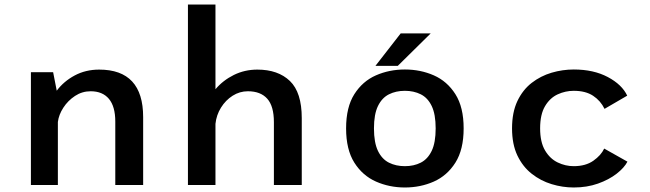

<svg xmlns="http://www.w3.org/2000/svg" viewBox="-20 -820 2880 851"><path d="M117 0V-500H215.5L231.5 -418Q262.5 -459.5 311 -485.5Q359.5 -511.5 419.5 -511.5Q614.5 -511.5 614.5 -301V0H491V-281Q491 -348 462.8 -381.8Q434.5 -415.5 382 -415.5Q344 -415.5 312.5 -394.8Q281 -374 260.8 -342.8Q240.5 -311.5 236.5 -279.5V0Z M813 0V-800H935V-424.5Q968.5 -464 1016.5 -487.8Q1064.5 -511.5 1120.5 -511.5Q1212.5 -511.5 1265 -461Q1317.5 -410.5 1317.5 -296.5V0H1194V-278.5Q1194 -349.5 1164.5 -382.5Q1135 -415.5 1078.5 -415.5Q1042.5 -415.5 1011.2 -395.8Q980 -376 959.5 -343Q939 -310 935 -271V0Z M1774.5 11Q1706 11 1646.5 -15.2Q1587 -41.5 1550.5 -99.2Q1514 -157 1514 -251Q1514 -345 1550.5 -402.5Q1587 -460 1646.2 -486Q1705.5 -512 1774.5 -512Q1843.5 -512 1902.8 -486Q1962 -460 1998.5 -402.5Q2035 -345 2035 -251Q2035 -157 1998.5 -99.2Q1962 -41.5 1902.8 -15.2Q1843.5 11 1774.5 11ZM1774.5 -83.5Q1814.5 -83.5 1845.2 -99.2Q1876 -115 1893.5 -151.5Q1911 -188 1911 -251Q1911 -313.5 1893.5 -350Q1876 -386.5 1845 -402Q1814 -417.5 1774.5 -417.5Q1735 -417.5 1704 -402Q1673 -386.5 1655.2 -350Q1637.5 -313.5 1637.5 -251Q1637.5 -188 1655.2 -151.2Q1673 -114.5 1704 -99Q1735 -83.5 1774.5 -83.5ZM1644 -528 1756 -672H1889L1743 -528Z M2761 -103.5Q2747 -76.5 2713 -50Q2679 -23.5 2630.2 -6.2Q2581.5 11 2523 11Q2473.5 11 2425 -3.8Q2376.5 -18.5 2336.8 -49.8Q2297 -81 2273.2 -130.8Q2249.5 -180.5 2249.5 -251Q2249.5 -322 2273.2 -372Q2297 -422 2336.8 -452.8Q2376.5 -483.5 2425 -497.8Q2473.5 -512 2523 -512Q2611 -512 2674 -478.5Q2737 -445 2760 -396L2659.5 -337.5Q2642 -373.5 2608.8 -395.5Q2575.5 -417.5 2523 -417.5Q2486 -417.5 2451.8 -401.8Q2417.5 -386 2395.8 -349.5Q2374 -313 2374 -251Q2374 -190 2395.8 -153.2Q2417.5 -116.5 2451.8 -100Q2486 -83.5 2523 -83.5Q2575.5 -83.5 2609.8 -107.5Q2644 -131.5 2658 -161.5Z"/></svg>

Font: League Mono Medium
Style: Regular
Weight: 500
Width: 6
Designer: Tyler Finck
Foundry: The League of Moveable Type / Tyler Finck
Version: Version 2.300;RELEASE